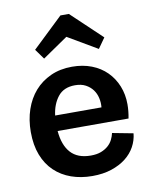

<svg xmlns="http://www.w3.org/2000/svg" viewBox="-79 -738 637 808"><g transform="rotate(-10 239.0 -334.5)"><path d="M370 -512 244 -586 136 -512 105 -555 235 -679H271L401 -556ZM452 -137Q449 -107 434.5 -80.5Q420 -54 394.5 -34Q369 -14 333 -2Q297 10 251 10Q202 10 161 -4.5Q120 -19 90 -47.5Q60 -76 43.5 -118.5Q27 -161 27 -217Q27 -269 42 -313Q57 -357 85 -389Q113 -421 153.5 -439.5Q194 -458 245 -458Q291 -458 328.5 -443.5Q366 -429 392.5 -402.5Q419 -376 433.5 -340Q448 -304 448 -262Q448 -233 442 -202H139Q144 -141 173.5 -108.5Q203 -76 259 -76Q285 -76 303 -83Q321 -90 333.5 -101Q346 -112 353 -126Q360 -140 363 -154ZM338 -268Q340 -288 335.5 -308Q331 -328 319.5 -343.5Q308 -359 289.5 -369Q271 -379 244 -379Q196 -379 171 -347.5Q146 -316 140 -268Z"/></g></svg>

Font: Zilla Slab SemiBold
Style: Regular
Weight: 600
Designer: Typotheque.com
Foundry: Typotheque type foundry
Version: Version 1.1; 2017